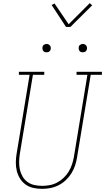

<svg xmlns="http://www.w3.org/2000/svg" viewBox="-20 -1191 667 1219"><path d="M247 8Q218 8 191 2Q164 -4 142.5 -19.5Q121 -35 107 -57.5Q93 -80 86.5 -106.5Q80 -133 80.5 -161.5Q81 -190 86 -218L168 -716H100V-735H261V-716H189L106 -215Q102 -190 101.5 -164.5Q101 -139 106 -115.5Q111 -92 123 -71Q135 -50 154 -36Q173 -22 197.5 -16.5Q222 -11 248 -11Q271 -11 295.5 -15.5Q320 -20 342.5 -32Q365 -44 384 -62Q403 -80 416 -101.5Q429 -123 437 -147Q445 -171 449 -194L535 -716H466V-735H627V-716H556L469 -191Q465 -165 456.5 -139.5Q448 -114 433 -90Q418 -66 397 -46.5Q376 -27 351 -14.5Q326 -2 299.5 3Q273 8 247 8ZM505 -859Q499 -859 493.5 -861Q488 -863 484.5 -868Q481 -873 480 -879Q479 -885 480 -891Q480 -896 482.5 -900Q485 -904 489 -906.5Q493 -909 497 -910.5Q501 -912 506 -912Q512 -912 517.5 -909.5Q523 -907 527 -902Q531 -897 532 -891Q533 -885 532 -879Q531 -874 528.5 -870Q526 -866 522.5 -863.5Q519 -861 514.5 -860Q510 -859 505 -859ZM275 -859Q269 -859 263.5 -861Q258 -863 254.5 -868Q251 -873 250 -879Q249 -885 250 -891Q250 -896 252.5 -900Q255 -904 259 -906.5Q263 -909 267 -910.5Q271 -912 276 -912Q282 -912 287.5 -909.5Q293 -907 297 -902Q301 -897 302 -891Q303 -885 302 -879Q301 -874 298.5 -870Q296 -866 292.5 -863.5Q289 -861 284.5 -860Q280 -859 275 -859ZM399 -1020 308 -1159 326 -1169 416 -1037 550 -1171 565 -1157 427 -1020Z"/></svg>

Font: Iosevka Etoile Thin
Style: Italic
Weight: 100
Italic angle: -9°
Designer: Belleve Invis
Foundry: Belleve Invis
Version: Version 22.1.2; ttfautohint (v1.8.4)